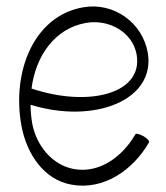

<svg xmlns="http://www.w3.org/2000/svg" viewBox="-20 -568 521 603"><path d="M448 -121C450 -125 443 -133 431 -140C419 -147 407 -150 405 -146C364 -75 292 -23 213 -37C144 -49 94 -111 81 -181C78 -200 76 -219 76 -239C277 -177 470 -254 444 -403C427 -498 336 -562 241 -545C86 -518 17 -343 47 -175C63 -85 118 -3 205 12C304 30 397 -32 448 -121ZM250 -496C323 -509 397 -466 409 -397C431 -273 257 -230 79 -290C92 -392 152 -479 250 -496Z"/></svg>

Font: Nupuram Condensed Thin
Style: Regular
Weight: 100
Width: 3
Designer: Santhosh Thottingal (santhosh.thottingal@gmail.com)
Foundry: SMC
Version: Version 1.000